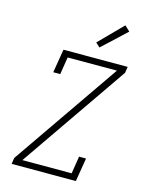

<svg xmlns="http://www.w3.org/2000/svg" viewBox="-140 -1056 880 1141"><g transform="rotate(15 300.0 -485.0)"><path d="M46 0 52 -38 507 -697H204L187 -590H144L168 -735H563L557 -697L102 -38H405L422 -145H465L441 0ZM371 -803 345 -827 486 -970 518 -940Z"/></g></svg>

Font: Iosevka Etoile XLtObl
Style: Regular
Weight: 200
Italic angle: -9°
Designer: Belleve Invis
Foundry: Belleve Invis
Version: Version 15.5.2; ttfautohint (v1.8.4)